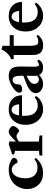

<svg xmlns="http://www.w3.org/2000/svg" viewBox="991 -1591 612 2634"><g transform="rotate(-90 1297.0 -274.0)"><path d="M240.2 11.2Q141.1 11.2 80.8 -50.5Q20.5 -112.3 20.5 -208Q20.5 -256.8 38.3 -302Q56.2 -347.2 89.1 -382.6Q122.1 -418 172.9 -439.2Q223.6 -460.4 285.2 -460.4Q338.4 -460.4 381.1 -443.4Q423.8 -426.3 444.3 -405.3Q447.8 -396 447.8 -387.7Q447.8 -366.2 429.9 -352.3Q412.1 -338.4 395 -338.4Q381.8 -338.4 378.9 -346.7Q346.7 -418 284.2 -418Q247.1 -418 219.7 -389.2Q192.4 -360.4 180.2 -319.1Q168 -277.8 168 -232.4Q168 -151.9 206.1 -108.9Q244.1 -65.9 314.9 -65.9Q353 -65.9 379.2 -76.7Q405.3 -87.4 429.7 -108.9L448.7 -87.9Q361.3 11.2 240.2 11.2Z M480.5 0V-38.6L544.4 -45.4V-373.5L494.6 -386.2V-412.6L637.2 -460.4L675.8 -450.2Q671.4 -411.6 671.4 -362.3V-361.3Q729 -419.9 760.7 -442.9Q785.6 -460.4 806.2 -460.4Q831.5 -460.4 858.9 -440.4Q886.2 -420.4 886.2 -398.9Q886.2 -381.3 861.8 -349.4Q837.4 -317.4 820.8 -317.4Q809.1 -317.4 795.9 -329.6Q769.5 -353.5 747.1 -353.5Q710 -353.5 671.4 -317.9V-46.4L755.9 -38.6V0Z M1117.2 11.2Q1023.9 11.2 962.6 -56.6Q901.4 -124.5 901.4 -227.5Q901.4 -332 959.7 -396.2Q1018.1 -460.4 1114.7 -460.4Q1202.1 -460.4 1254.6 -411.1Q1307.1 -361.8 1307.1 -278.3H1025.9Q1024.9 -252.9 1024.9 -240.7Q1024.9 -147.9 1064.7 -105Q1104.5 -62 1167 -62Q1227.5 -62 1278.3 -103.5L1298.3 -86.4Q1269 -42 1222.4 -15.4Q1175.8 11.2 1117.2 11.2ZM1106.4 -420.9Q1047.4 -420.9 1030.8 -318.4H1183.6Q1178.7 -369.1 1158.7 -395Q1138.7 -420.9 1106.4 -420.9Z M1462.9 11.2Q1409.7 11.2 1372.8 -17.6Q1335.9 -46.4 1335.9 -88.9Q1335.9 -126.5 1369.4 -159.7Q1402.8 -192.9 1465.8 -217.3L1575.7 -260.3V-260.7Q1575.7 -342.8 1563.2 -374.8Q1550.8 -406.7 1519 -406.7Q1488.8 -406.7 1472.4 -384.5Q1456.1 -362.3 1456.1 -322.3Q1456.1 -300.8 1437.7 -288.6Q1419.4 -276.4 1387.7 -276.4Q1342.3 -276.4 1342.3 -315.4Q1342.3 -343.8 1379.9 -378.2Q1417.5 -412.6 1471.2 -436.5Q1524.9 -460.4 1568.8 -460.4Q1640.1 -460.4 1670.9 -423.8Q1701.7 -387.2 1701.7 -301.3Q1701.7 -299.3 1698.7 -107.4Q1698.2 -83.5 1705.3 -64Q1712.4 -44.4 1727.5 -44.4Q1734.9 -44.4 1749 -51.5Q1763.2 -58.6 1775.4 -68.8L1797.4 -51.8Q1764.2 11.2 1688 11.2Q1610.8 11.2 1584.5 -44.9Q1535.6 11.2 1462.9 11.2ZM1463.4 -107.9Q1463.4 -82 1480 -64.2Q1496.6 -46.4 1521 -46.4Q1548.8 -46.4 1575.7 -70.8Q1572.8 -86.9 1572.8 -106.4Q1574.7 -180.2 1575.2 -215.8L1554.7 -206.1Q1463.4 -163.6 1463.4 -107.9Z M1994.6 12.2Q1924.8 12.2 1892.1 -22.5Q1875 -41.5 1867.2 -68.1Q1859.4 -94.7 1859.4 -143.6V-392.1H1802.7V-429.2Q1843.3 -439.9 1882.1 -480.5Q1920.9 -521 1935.1 -560.1L1985.4 -544.9V-446.8H2132.3V-392.1H1985.4V-179.2Q1985.4 -104 2000 -75.7Q2010.3 -55.2 2043.5 -55.2Q2086.4 -55.2 2119.1 -79.6L2136.7 -61Q2078.6 12.2 1994.6 12.2Z M2397.5 11.2Q2304.2 11.2 2242.9 -56.6Q2181.6 -124.5 2181.6 -227.5Q2181.6 -332 2240 -396.2Q2298.3 -460.4 2395 -460.4Q2482.4 -460.4 2534.9 -411.1Q2587.4 -361.8 2587.4 -278.3H2306.2Q2305.2 -252.9 2305.2 -240.7Q2305.2 -147.9 2345 -105Q2384.8 -62 2447.3 -62Q2507.8 -62 2558.6 -103.5L2578.6 -86.4Q2549.3 -42 2502.7 -15.4Q2456.1 11.2 2397.5 11.2ZM2386.7 -420.9Q2327.6 -420.9 2311 -318.4H2463.9Q2459 -369.1 2439 -395Q2418.9 -420.9 2386.7 -420.9Z"/></g></svg>

Font: Elstob 8pt
Style: Bold
Weight: 700
Designer: Peter S. Baker
Version: Version 1.015